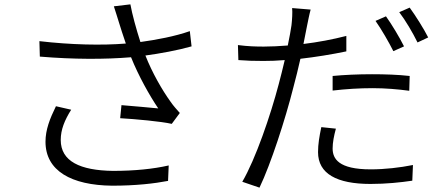

<svg xmlns="http://www.w3.org/2000/svg" viewBox="-20 -814 2040 882"><path d="M307 -310 237 -326C209 -269 189 -218 189 -163C189 -29 308 37 495 39C605 39 689 29 752 17L755 -54C685 -38 599 -29 499 -29C348 -31 259 -73 259 -171C259 -219 277 -262 307 -310ZM161 -625 163 -554C318 -541 462 -541 582 -551C616 -466 667 -375 707 -316C670 -320 595 -326 538 -331L532 -271C602 -267 722 -256 769 -245L806 -295C792 -311 777 -327 764 -346C725 -400 679 -480 648 -559C715 -568 797 -583 860 -601L852 -671C784 -647 698 -631 625 -621C606 -680 587 -749 579 -794L503 -785C512 -759 520 -730 527 -709C535 -685 544 -653 558 -614C449 -605 307 -608 161 -625Z M1508 -465V-398C1569 -405 1630 -409 1692 -409C1750 -409 1808 -404 1860 -397L1862 -465C1809 -471 1748 -473 1689 -473C1625 -473 1560 -470 1508 -465ZM1523 -223 1456 -230C1447 -187 1441 -152 1441 -115C1441 -16 1527 31 1682 31C1754 31 1820 24 1874 16L1877 -56C1817 -44 1748 -36 1683 -36C1535 -36 1508 -85 1508 -132C1508 -159 1514 -190 1523 -223ZM1753 -739 1705 -718C1732 -680 1767 -619 1787 -579L1836 -601C1815 -643 1779 -703 1753 -739ZM1862 -779 1814 -758C1843 -720 1876 -664 1898 -619L1947 -642C1928 -680 1889 -742 1862 -779ZM1192 -600C1156 -600 1119 -601 1073 -607L1075 -538C1112 -535 1147 -534 1190 -534C1220 -534 1253 -535 1288 -538C1279 -499 1269 -460 1260 -426C1223 -285 1154 -83 1093 21L1172 48C1224 -60 1291 -267 1327 -410C1339 -454 1350 -500 1360 -544C1430 -552 1504 -564 1571 -578V-649C1509 -633 1440 -620 1374 -612L1390 -693C1394 -712 1401 -749 1407 -770L1322 -777C1324 -757 1322 -724 1319 -698C1316 -677 1310 -643 1302 -605C1263 -602 1226 -600 1192 -600Z"/></svg>

Font: Noto Sans CJK SC DemiLight
Style: Regular
Weight: 350
Designer: Ryoko NISHIZUKA 西塚涼子 (kana, bopomofo & ideographs); Paul D. Hunt (Latin, Greek & Cyrillic); Sandoll Communications 산돌커뮤니
Foundry: Adobe
Version: Version 2.004;hotconv 1.0.118;makeotfexe 2.5.65603